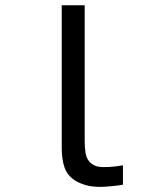

<svg xmlns="http://www.w3.org/2000/svg" viewBox="-20 -710 590 735"><path d="M216.3 -689.9V-145C216.3 -115.1 219.8 -89.9 226.8 -69.6C233.8 -49.2 246.6 -32.9 265.1 -20.5C276.5 -13 290.2 -6.8 306.2 -2C322.1 2.9 341.3 5.4 363.8 5.4C369.6 5.4 376.5 5.1 384.3 4.6C392.1 4.2 400.1 3.5 408.4 2.7C416.7 1.9 424.6 1 432.1 0C439.6 -1 445.8 -2 450.7 -2.9V-77.1C443.2 -75.8 433 -74.4 420.2 -72.8C407.3 -71.1 393.1 -70.3 377.4 -70.3C362.8 -70.3 351.1 -72.3 342.3 -76.4C333.5 -80.5 326.3 -85.9 320.8 -92.8C313.3 -102.2 308.7 -113.9 306.9 -127.7C305.1 -141.5 304.2 -156.2 304.2 -171.9V-689.9Z"/></svg>

Font: CodeNewRoman Nerd Font Mono
Style: Regular
Weight: 400
Monospace: yes
Designer: Sam Radian
Foundry: Code New Roman
Version: Version 2.00 November 29, 2014;Nerd Fonts 3.2.1